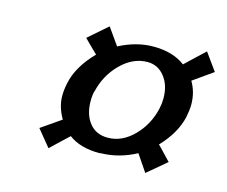

<svg xmlns="http://www.w3.org/2000/svg" viewBox="-73 -652 773 655"><g transform="rotate(15 313.5 -324.5)"><path d="M247.1 -320.8V-324.2Q243.2 -308.1 243.2 -288.1Q243.2 -241.2 266.4 -211.7Q289.6 -182.1 331.1 -182.1Q381.8 -182.1 422.9 -223.9Q463.9 -265.6 477.1 -325.2Q481 -342.8 481 -360.8Q481 -407.2 457.3 -437Q433.6 -466.8 397 -466.8Q345.7 -466.8 303 -424.1Q260.3 -381.3 247.1 -320.8ZM325.2 -125 317.9 -124Q249.5 -124 209 -154.8Q197.3 -144 172.6 -120.6Q147.9 -97.2 146 -95.2L98.1 -153.8L168 -202.1Q145 -241.2 145 -280.8Q145 -300.8 149.9 -324.2Q162.1 -386.2 220.2 -445.8Q212.4 -452.6 172.9 -492.2L240.2 -550.8L282.2 -491.2Q342.8 -522.9 402.8 -522.9Q472.2 -522.9 515.1 -490.2Q527.3 -502 552.2 -525.4Q577.1 -548.8 583 -554.2L627 -493.2L557.1 -443.8Q578.1 -408.2 578.1 -365.2Q578.1 -347.2 573.2 -321.8Q560.5 -261.7 506.8 -205.1Q515.1 -197.3 531.7 -179.4Q548.3 -161.6 554.2 -155.8L486.8 -99.1L446.8 -158.2Q387.7 -126.5 325.2 -125Z"/></g></svg>

Font: Linear Smooth
Style: Bold Italic
Weight: 700
Designer: Philipp H. Poll, Flanker
Foundry: Philipp H. Poll, reworked by Flanker
Version: Version 1.061 | FøM Fix